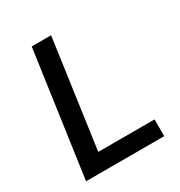

<svg xmlns="http://www.w3.org/2000/svg" viewBox="-163 -800 858 915"><g transform="rotate(-30 266.0 -343.0)"><path d="M46.2 0 143.2 -686H249.8L166.5 -92.2H476.2V0Z"/></g></svg>

Font: Chivo Medium
Style: Italic
Weight: 500
Italic angle: -8.05°
Designer: Hector Gatti
Foundry: Omnibus-Type
Version: Version 2.002